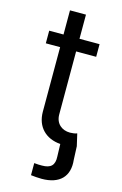

<svg xmlns="http://www.w3.org/2000/svg" viewBox="-133 -733 634 998"><g transform="rotate(15 184.5 -234.0)"><path d="M114 -676V-546H37V-478H114V-131C114 -49 166 2 245 8L247 74C250 122 229 141 182 141C170 141 155 141 140 139V204C157 206 179 208 198 208C294 208 344 158 334 69L331 -3L316 -68C305 -64 292 -62 278 -62C234 -62 200 -90 200 -139V-478H308V-546H200V-676Z"/></g></svg>

Font: Wafeq
Style: Regular
Weight: 400
Designer: Rasmus Andersson & Azza Alameddine
Foundry: Google & TypeTogether
Version: Version 3.000;FEAKit 1.0